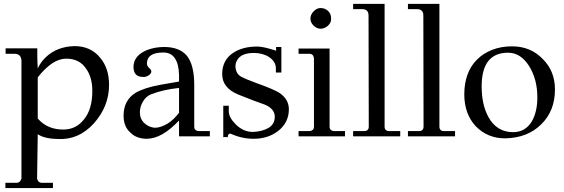

<svg xmlns="http://www.w3.org/2000/svg" viewBox="-20 -708 2931 997"><path d="M546.3 -267.4Q546.3 -155.4 467.4 -67.4Q388.6 19.4 282.3 13.7Q209.1 12.6 176 -11.4L172.6 219.4Q178.3 241.1 195.4 241.1H254.9V268.6H8V241.1H67.4Q84.6 241.1 91.4 219.4V-395.4Q88 -428.6 56 -428.6H9.1V-457.1H173.7Q173.7 -441.1 173.7 -415.4Q173.7 -389.7 176 -353.1Q192 -386.3 217.1 -410.3Q275.4 -466.3 366.9 -468.6Q450.3 -468.6 499.4 -409.1Q546.3 -354.3 546.3 -267.4ZM459.4 -235.4Q459.4 -306.3 427.4 -350.9Q393.1 -403.4 323.4 -403.4Q252.6 -403.4 176 -306.3V-92.6Q227.4 -33.1 314.3 -35.4Q377.1 -37.7 416 -88Q459.4 -140.6 459.4 -235.4Z M1069.7 0H909.7V-82.3Q820.6 12.6 741.7 12.6Q689.1 12.6 657.1 -19.4Q621.7 -50.3 621.7 -107.4Q621.7 -186.3 682.3 -225.1Q729.1 -252.6 811.4 -267.4L909.7 -284.6Q912 -355.4 897.1 -388.6Q877.7 -435.4 828.6 -435.4Q744 -435.4 742.9 -379.4Q742.9 -365.7 753.1 -356.6Q763.4 -347.4 765.7 -340.6Q766.9 -332.6 762.3 -326.3Q757.7 -320 750.9 -316Q744 -312 736.6 -309.7Q729.1 -307.4 722.3 -308.6Q673.1 -308.6 673.1 -361.1Q674.3 -419.4 742.9 -448Q785.1 -464 832 -464Q910.9 -464 949.7 -419.4Q988.6 -371.4 988.6 -267.4V-50.3Q988.6 -38.9 995.4 -33.1Q1002.3 -27.4 1011.4 -27.4H1069.7ZM909.7 -122.3V-251.4Q867.4 -246.9 832.6 -238.9Q797.7 -230.9 766.9 -219.4Q739.4 -209.1 722.9 -181.7Q706.3 -154.3 706.3 -124.6Q706.3 -90.3 729.7 -68.6Q753.1 -46.9 784 -44.6Q800 -44.6 816.6 -50.3Q833.1 -56 850.3 -66.3Q867.4 -76.6 882.3 -91.4Q897.1 -106.3 909.7 -122.3Z M1480 -140.6Q1480 -72 1425.1 -28.6Q1372.6 12.6 1297.1 12.6Q1236.6 12.6 1180.6 -12.6Q1164.6 -19.4 1162.3 4.6Q1145.1 2.3 1139.4 4.6V-158.9H1168V-130.3Q1168 -98.3 1203.4 -62.9Q1222.9 -43.4 1245.1 -33.1Q1267.4 -22.9 1292.6 -22.9Q1344 -25.1 1375.4 -44.6Q1406.9 -64 1406.9 -101.7Q1406.9 -142.9 1355.4 -164.6Q1332.6 -172.6 1297.1 -185.7Q1261.7 -198.9 1217.1 -217.1Q1133.7 -251.4 1133.7 -323.4Q1133.7 -396.6 1192 -434.3Q1240 -466.3 1316.6 -466.3Q1348.6 -466.3 1413.7 -444.6V-464H1441.1V-331.4H1412.6V-352Q1412.6 -371.4 1402.9 -386.3Q1393.1 -401.1 1377.7 -411.4Q1362.3 -421.7 1341.7 -427.4Q1321.1 -433.1 1299.4 -433.1Q1242.3 -433.1 1218.3 -405.7Q1198.9 -381.7 1203.4 -353.1Q1208 -323.4 1232 -309.7Q1240 -305.1 1258.9 -297.1Q1277.7 -289.1 1308.6 -277.7Q1356.6 -260.6 1387.4 -247.4Q1418.3 -234.3 1432 -225.1Q1480 -192 1480 -140.6Z M1699.4 -611.4Q1700.6 -590.9 1683.4 -574.9Q1666.3 -558.9 1644.6 -558.9Q1625.1 -558.9 1608.6 -574.9Q1592 -590.9 1592 -611.4Q1592 -632 1608.6 -649.1Q1625.1 -666.3 1644.6 -666.3Q1667.4 -666.3 1683.4 -651.4Q1699.4 -636.6 1699.4 -611.4ZM1691.4 -50.3Q1691.4 -38.9 1698.3 -33.1Q1705.1 -27.4 1714.3 -27.4H1771.4V0H1530.3V-27.4H1587.4Q1596.6 -27.4 1603.4 -33.1Q1610.3 -38.9 1610.3 -50.3V-405.7Q1606.9 -428.6 1587.4 -428.6H1530.3V-456H1691.4Z M2058.3 0H1813.7V-27.4H1872Q1882.3 -27.4 1888.6 -33.1Q1894.9 -38.9 1894.9 -50.3L1893.7 -627.4Q1893.7 -660.6 1860.6 -660.6H1813.7V-688H1977.1V-50.3Q1977.1 -38.9 1983.4 -33.1Q1989.7 -27.4 2000 -27.4H2058.3Z M2342.9 0H2098.3V-27.4H2156.6Q2166.9 -27.4 2173.1 -33.1Q2179.4 -38.9 2179.4 -50.3L2178.3 -627.4Q2178.3 -660.6 2145.1 -660.6H2098.3V-688H2261.7V-50.3Q2261.7 -38.9 2268 -33.1Q2274.3 -27.4 2284.6 -27.4H2342.9Z M2861.7 -243.4Q2861.7 -131.4 2789.7 -61.7Q2718.9 8 2604.6 10.3Q2513.1 11.4 2450.3 -52.6Q2390.9 -116.6 2390.9 -218.3Q2390.9 -274.3 2407.4 -320Q2424 -365.7 2456.6 -398.3Q2489.1 -430.9 2535.4 -449.1Q2581.7 -467.4 2638.9 -467.4Q2734.9 -467.4 2797.7 -402.3Q2861.7 -339.4 2861.7 -243.4ZM2770.3 -202.3Q2770.3 -297.1 2726.9 -365.7Q2683.4 -434.3 2618.3 -434.3Q2481.1 -434.3 2481.1 -259.4Q2481.1 -165.7 2515.4 -101.7Q2558.9 -21.7 2644.6 -21.7Q2707.4 -21.7 2741.7 -77.7Q2770.3 -128 2770.3 -202.3Z"/></svg>

Font: t
Style: Regular
Weight: 400
Designer: Takis Katsoulidis and George D. Matthiopoulos
Foundry: Takis Katsoulidis and George D. Matthiopoulos
Version: Version 1.0 ; ttfautohint (v1.8.1)